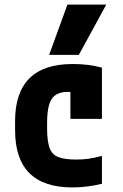

<svg xmlns="http://www.w3.org/2000/svg" viewBox="-20 -810 540 840"><path d="M297 10Q46 10 46 -240V-280Q46 -530 298 -530Q368 -530 426 -514V-290H288V-495L360 -390Q342 -398 320.5 -403Q299 -408 277 -408Q227 -408 206.5 -377.5Q186 -347 186 -270V-250Q186 -194 196.5 -164Q207 -134 234.5 -123Q262 -112 313 -112Q343 -112 367.5 -115.5Q392 -119 426 -128V-6Q397 1 364.5 5.5Q332 10 297 10ZM325 -570H195L275 -790H445Z"/></svg>

Font: M PLUS 1 Code
Style: Regular
Weight: 400
Designer: Coji Morishita
Foundry: UNDERFOREST DESIGN
Version: Version 1.005